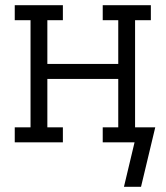

<svg xmlns="http://www.w3.org/2000/svg" viewBox="-20 -550 640 742"><path d="M525 172H459L500 0H377V-58H437V-245H163V-58H223V0H37V-58H98V-472H37V-530H223V-472H163V-303H437V-472H377V-530H563V-472H502V-58H580Z"/></svg>

Font: Iosevka Curly Slab LtEx
Style: Regular
Weight: 300
Width: 7
Monospace: yes
Designer: Belleve Invis
Foundry: Belleve Invis
Version: Version 11.1.0; ttfautohint (v1.8.3)